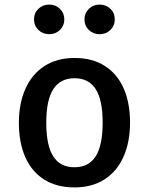

<svg xmlns="http://www.w3.org/2000/svg" viewBox="-20 -811 655 845"><path d="M552.3 -271.8Q552.3 -185.6 523.6 -121.3Q494.9 -56.9 440 -21.5Q385.1 13.8 307.7 13.8Q229.7 13.8 174.9 -20.5Q120 -54.9 91.5 -119Q63.1 -183.1 63.1 -270.8Q63.1 -355.4 91.8 -420Q120.5 -484.6 175.6 -520.3Q230.8 -555.9 308.2 -555.9Q386.2 -555.9 441 -521Q495.9 -486.2 524.1 -422.3Q552.3 -358.5 552.3 -271.8ZM183.6 -270.8Q183.6 -170.8 214.4 -122.8Q245.1 -74.9 307.7 -74.9Q370.3 -74.9 401 -122.8Q431.8 -170.8 431.8 -271.8Q431.8 -371.3 401 -419Q370.3 -466.7 308.2 -466.7Q245.6 -466.7 214.6 -418.7Q183.6 -370.8 183.6 -270.8ZM129.7 -725.6Q129.7 -753.8 149 -772.3Q168.2 -790.8 196.9 -790.8Q224.6 -790.8 243.8 -772.1Q263.1 -753.3 263.1 -725.6Q263.1 -697.9 243.8 -679.2Q224.6 -660.5 196.9 -660.5Q168.2 -660.5 149 -679.2Q129.7 -697.9 129.7 -725.6ZM351.8 -725.6Q351.8 -753.3 371 -772.1Q390.3 -790.8 417.9 -790.8Q446.7 -790.8 465.9 -772.3Q485.1 -753.8 485.1 -725.6Q485.1 -697.9 465.9 -679.2Q446.7 -660.5 417.9 -660.5Q390.3 -660.5 371 -679.2Q351.8 -697.9 351.8 -725.6Z"/></svg>

Font: Fira Code Fixed Medium
Style: Regular
Weight: 500
Monospace: yes
Designer: Carrois Corporate, Edenspiekermann AG, Nikita Prokopov
Foundry: Carrois Corporate, Edenspiekermann AG, Nikita Prokopov
Version: Version 5.002